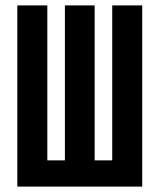

<svg xmlns="http://www.w3.org/2000/svg" viewBox="-20 -690 590 710"><path d="M44 0V-670H155V-97H220V-670H330V-97H395V-670H506V0Z"/></svg>

Font: Lode Term
Style: Bold
Weight: 700
Monospace: yes
Designer: Belleve Invis
Foundry: Belleve Invis
Version: Version 29.2.0